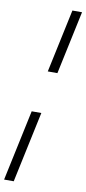

<svg xmlns="http://www.w3.org/2000/svg" viewBox="-144 -819 497 1109"><g transform="rotate(10 105.0 -265.0)"><path d="M186 -780H242.5L163.5 -409H107ZM55.5 -166H112L23.5 250H-33Z"/></g></svg>

Font: Besley* Condensed
Style: Italic
Weight: 400
Width: 3
Italic angle: -13°
Designer: Owen Earl
Foundry: indestructible type*
Version: Version 3.000; ttfautohint (v1.8.3)